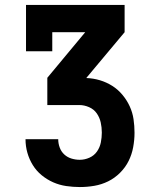

<svg xmlns="http://www.w3.org/2000/svg" viewBox="-20 -540 640 775"><path d="M302 215Q275 215 247.5 211Q220 207 195 196Q170 185 148.5 167.5Q127 150 112.5 126.5Q98 103 90.5 76.5Q83 50 83 22H215Q215 39 221 55.5Q227 72 239.5 83.5Q252 95 268.5 100Q285 105 302 105Q322 105 341 96.5Q360 88 371.5 71.5Q383 55 387 35Q391 15 391 -5Q391 -26 386.5 -46Q382 -66 370.5 -82.5Q359 -99 339.5 -107.5Q320 -116 300 -116H171V-226L324 -410H191V-333H85V-520H483V-410L329 -226V-225Q357 -224 383.5 -216Q410 -208 433 -193.5Q456 -179 474 -157.5Q492 -136 503.5 -111Q515 -86 519 -59Q523 -32 523 -4Q523 25 517.5 54.5Q512 84 499 110Q486 136 464.5 157.5Q443 179 416.5 192Q390 205 361 210Q332 215 302 215Z"/></svg>

Font: Iosevka Etoile Extrabold
Style: Regular
Weight: 800
Designer: Belleve Invis
Foundry: Belleve Invis
Version: Version 22.1.2; ttfautohint (v1.8.4)